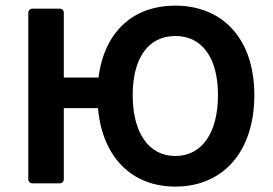

<svg xmlns="http://www.w3.org/2000/svg" viewBox="-20 -655 976 686"><path d="M606.4 -634.8C455.1 -634.8 352.5 -541 332 -377.9H208V-608.4C208 -618.2 202.1 -624 192.4 -624H96.7C86.9 -624 81.1 -618.2 81.1 -608.4V-15.6C81.1 -5.9 86.9 0 96.7 0H192.4C202.1 0 208 -5.9 208 -15.6V-268.6H330.1C345.7 -93.8 450.2 11.7 606.4 11.7C776.4 11.7 888.7 -112.3 888.7 -315.4C888.7 -515.6 776.4 -634.8 606.4 -634.8ZM606.4 -97.7C509.8 -97.7 454.1 -182.6 454.1 -315.4C454.1 -447.3 509.8 -526.4 606.4 -526.4C703.1 -526.4 758.8 -447.3 758.8 -315.4C758.8 -182.6 703.1 -97.7 606.4 -97.7Z"/></svg>

Font: Ed Sans Neue SemiBold
Style: Regular
Weight: 600
Designer: Stephen Hutchings
Version: Version 1.004;PS 001.004;hotconv 1.0.88;makeotf.lib2.5.64775